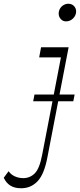

<svg xmlns="http://www.w3.org/2000/svg" viewBox="-150 -800 426 1024"><path d="M27 -260 34 -296H248L241 -260ZM202 -686Q185 -686 174 -698.5Q163 -711 163 -727Q163 -742 170 -754Q177 -766 189 -773Q201 -780 214 -780Q233 -780 244.5 -768Q256 -756 256 -739Q256 -718 240 -702Q224 -686 202 -686ZM-37 204Q-72 204 -94.5 190Q-117 176 -130 148L-104 113Q-92 131 -71 140.5Q-50 150 -26 150Q10 150 35.5 124.5Q61 99 75 25L175 -494H59L69 -548H216L103 38Q86 129 50.5 166.5Q15 204 -37 204Z"/></svg>

Font: Savate ExtraLight
Style: Italic
Weight: 200
Italic angle: -11°
Designer: Max Esnée
Foundry: Plomb Type
Version: Version 2.000